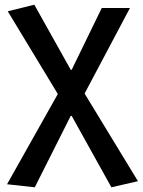

<svg xmlns="http://www.w3.org/2000/svg" viewBox="-20 -584 607 817"><path d="M10 200 128 213 281 -91H285L454 213L567 187L340 -186L533 -550H413L285 -287H281L126 -564L13 -536L226 -184Z"/></svg>

Font: Spoqa Han Sans Neo Medium
Style: Regular
Weight: 500
Designer: [Spoqa Han Sans Neo] Dong-huui Kim ___ Younghwa Kang ___ Yujin Lee ___ [Noto Sans] Ryoko NISHIZUKA ____ (kana & ideograp
Foundry: Spoqa (http://www.spoqa-han-sans.com)
Version: Version 1.100;hotconv 1.0.109;makeotfexe 2.5.65596